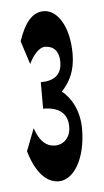

<svg xmlns="http://www.w3.org/2000/svg" viewBox="-42 -917 289 534"><g transform="rotate(-5 102.5 -649.5)"><path d="M101 -412C143 -412 178 -469 178 -552C178 -603 156 -640 131 -660C154 -684 170 -715 170 -762C170 -839 138 -887 100 -887C70 -887 47 -863 29 -809L50 -744C62 -769 79 -788 95 -788C119 -788 134 -772 134 -743C134 -707 113 -691 75 -691V-617C118 -617 143 -599 143 -561C143 -530 123 -512 99 -512C76 -512 57 -527 44 -565L20 -503C37 -444 66 -412 101 -412Z"/></g></svg>

Font: 寒蝉无机体 CompactMedium
Style: Regular
Weight: 500
Width: 3
Designer: ChillTanhei {Warren2060}; 
Source Han Sans {Ryoko NISHIZUKA 西塚涼子 (kana, bopomofo & ideographs); Paul D. Hunt (Latin, Gre
Foundry: ChillType&Adobe
Version: Version 1.000;Glyphs 3.1.1 (3135)